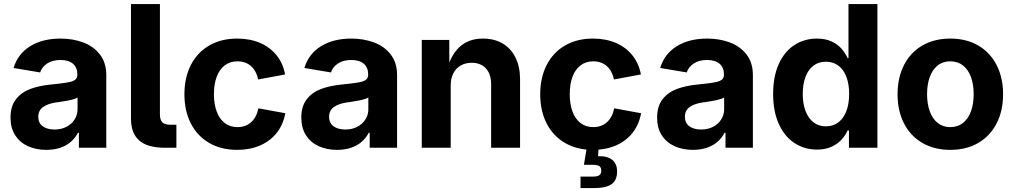

<svg xmlns="http://www.w3.org/2000/svg" viewBox="-20 -748 5138 972"><path d="M33.2 -152.8Q33.2 -210.4 61 -245.8Q88.9 -281.2 134 -297.9Q179.2 -314.5 239.3 -320.3L279.8 -324.7Q314.5 -328.6 333.7 -333Q353 -337.4 362.3 -345.9Q371.6 -354.5 371.6 -369.1V-371.6Q371.6 -406.2 349.4 -425.3Q327.1 -444.3 286.1 -444.3Q245.6 -444.3 219 -426.8Q192.4 -409.2 183.1 -381.3L48.8 -403.8Q69.8 -474.6 132.3 -513.7Q194.8 -552.7 286.6 -552.7Q348.6 -552.7 401.1 -533.2Q453.6 -513.7 485.8 -472.2Q518.1 -430.7 518.1 -367.7V0H379.4V-75.7H374.5Q360.8 -49.3 338.6 -30Q316.4 -10.7 285.2 0Q253.9 10.7 214.8 10.7Q162.1 10.7 121.1 -8.1Q80.1 -26.9 56.6 -63.5Q33.2 -100.1 33.2 -152.8ZM372.6 -195.3V-254.4Q361.8 -247.1 336.7 -241.7Q311.5 -236.3 276.4 -231L264.2 -229.5Q221.2 -223.1 197.5 -205.8Q173.8 -188.5 173.8 -156.7Q173.8 -125.5 196.3 -108.9Q218.8 -92.3 256.3 -92.3Q290 -92.3 316.4 -106Q342.8 -119.6 357.7 -143.1Q372.6 -166.5 372.6 -195.3Z M643.1 -147V-727.5H789.6V-168.9Q789.6 -141.6 801.5 -129.2Q813.5 -116.7 840.3 -116.7H873V0H814.9Q727.5 0 685.3 -36.4Q643.1 -72.8 643.1 -147Z M913.6 -270.5Q913.6 -354.5 946 -418.5Q978.5 -482.4 1039.1 -517.6Q1099.6 -552.7 1180.7 -552.7Q1245.1 -552.7 1296.4 -530.8Q1347.7 -508.8 1380.4 -467.8Q1413.1 -426.8 1423.3 -371.1L1287.1 -345.7Q1277.8 -389.2 1250.7 -413.3Q1223.6 -437.5 1182.1 -437.5Q1144 -437.5 1117.2 -416.7Q1090.3 -396 1076.7 -358.4Q1063 -320.8 1063 -271Q1063 -221.7 1076.7 -184.1Q1090.3 -146.5 1117.2 -125.5Q1144 -104.5 1182.1 -104.5Q1224.1 -104.5 1251.7 -129.6Q1279.3 -154.8 1288.1 -199.7L1424.3 -174.8Q1414.1 -117.7 1381.3 -75.9Q1348.6 -34.2 1297.1 -11.7Q1245.6 10.7 1180.7 10.7Q1099.6 10.7 1039.1 -24.4Q978.5 -59.6 946 -123.3Q913.6 -187 913.6 -270.5Z M1505.4 -152.8Q1505.4 -210.4 1533.2 -245.8Q1561 -281.2 1606.2 -297.9Q1651.4 -314.5 1711.4 -320.3L1752 -324.7Q1786.6 -328.6 1805.9 -333Q1825.2 -337.4 1834.5 -345.9Q1843.8 -354.5 1843.8 -369.1V-371.6Q1843.8 -406.2 1821.5 -425.3Q1799.3 -444.3 1758.3 -444.3Q1717.8 -444.3 1691.2 -426.8Q1664.6 -409.2 1655.3 -381.3L1521 -403.8Q1542 -474.6 1604.5 -513.7Q1667 -552.7 1758.8 -552.7Q1820.8 -552.7 1873.3 -533.2Q1925.8 -513.7 1958 -472.2Q1990.2 -430.7 1990.2 -367.7V0H1851.6V-75.7H1846.7Q1833 -49.3 1810.8 -30Q1788.6 -10.7 1757.3 0Q1726.1 10.7 1687 10.7Q1634.3 10.7 1593.3 -8.1Q1552.2 -26.9 1528.8 -63.5Q1505.4 -100.1 1505.4 -152.8ZM1844.7 -195.3V-254.4Q1834 -247.1 1808.8 -241.7Q1783.7 -236.3 1748.5 -231L1736.3 -229.5Q1693.4 -223.1 1669.7 -205.8Q1646 -188.5 1646 -156.7Q1646 -125.5 1668.5 -108.9Q1690.9 -92.3 1728.5 -92.3Q1762.2 -92.3 1788.6 -106Q1814.9 -119.6 1829.8 -143.1Q1844.7 -166.5 1844.7 -195.3Z M2261.7 0H2115.2V-545.9H2254.4L2254.9 -409.7H2247.1Q2269 -479.5 2313.2 -516.1Q2357.4 -552.7 2425.3 -552.7Q2481.9 -552.7 2524.2 -528.1Q2566.4 -503.4 2589.6 -456.8Q2612.8 -410.2 2612.8 -347.2V0H2466.3V-321.8Q2466.3 -372.6 2440.2 -401.4Q2414.1 -430.2 2367.7 -430.2Q2336.4 -430.2 2312.5 -416.5Q2288.6 -402.8 2275.1 -377.2Q2261.7 -351.6 2261.7 -315.9Z M2714.8 -270.5Q2714.8 -354.5 2747.3 -418.5Q2779.8 -482.4 2840.3 -517.6Q2900.9 -552.7 2981.9 -552.7Q3046.4 -552.7 3097.7 -530.8Q3148.9 -508.8 3181.6 -467.8Q3214.4 -426.8 3224.6 -371.1L3088.4 -345.7Q3079.1 -389.2 3052 -413.3Q3024.9 -437.5 2983.4 -437.5Q2945.3 -437.5 2918.5 -416.7Q2891.6 -396 2877.9 -358.4Q2864.3 -320.8 2864.3 -271Q2864.3 -221.7 2877.9 -184.1Q2891.6 -146.5 2918.5 -125.5Q2945.3 -104.5 2983.4 -104.5Q3025.4 -104.5 3053 -129.6Q3080.6 -154.8 3089.4 -199.7L3225.6 -174.8Q3215.3 -117.7 3182.6 -75.9Q3149.9 -34.2 3098.4 -11.7Q3046.9 10.7 2981.9 10.7Q2900.9 10.7 2840.3 -24.4Q2779.8 -59.6 2747.3 -123.3Q2714.8 -187 2714.8 -270.5ZM2918.9 146H2981Q3004.4 146 3014.2 138.9Q3023.9 131.8 3023.9 115.7Q3023.9 99.6 3014.2 93Q3004.4 86.4 2981 86.4H2936L2954.1 -21.5H3010.3V0L3007.8 43Q3053.7 41 3078.9 60.8Q3104 80.6 3104 119.6Q3104 164.6 3076.4 184.3Q3048.8 204.1 2987.3 204.1H2918.9Z M3306.6 -152.8Q3306.6 -210.4 3334.5 -245.8Q3362.3 -281.2 3407.5 -297.9Q3452.6 -314.5 3512.7 -320.3L3553.2 -324.7Q3587.9 -328.6 3607.2 -333Q3626.5 -337.4 3635.7 -345.9Q3645 -354.5 3645 -369.1V-371.6Q3645 -406.2 3622.8 -425.3Q3600.6 -444.3 3559.6 -444.3Q3519 -444.3 3492.4 -426.8Q3465.8 -409.2 3456.5 -381.3L3322.3 -403.8Q3343.3 -474.6 3405.8 -513.7Q3468.3 -552.7 3560.1 -552.7Q3622.1 -552.7 3674.6 -533.2Q3727.1 -513.7 3759.3 -472.2Q3791.5 -430.7 3791.5 -367.7V0H3652.8V-75.7H3647.9Q3634.3 -49.3 3612.1 -30Q3589.8 -10.7 3558.6 0Q3527.3 10.7 3488.3 10.7Q3435.5 10.7 3394.5 -8.1Q3353.5 -26.9 3330.1 -63.5Q3306.6 -100.1 3306.6 -152.8ZM3646 -195.3V-254.4Q3635.3 -247.1 3610.1 -241.7Q3585 -236.3 3549.8 -231L3537.6 -229.5Q3494.6 -223.1 3470.9 -205.8Q3447.3 -188.5 3447.3 -156.7Q3447.3 -125.5 3469.7 -108.9Q3492.2 -92.3 3529.8 -92.3Q3563.5 -92.3 3589.8 -106Q3616.2 -119.6 3631.1 -143.1Q3646 -166.5 3646 -195.3Z M3894 -272Q3894 -362.3 3923.3 -425.5Q3952.6 -488.8 4002.9 -520.8Q4053.2 -552.7 4115.2 -552.7Q4158.7 -552.7 4189.9 -538.1Q4221.2 -523.4 4240.2 -501.5Q4259.3 -479.5 4271 -454.1H4275.4V-727.5H4421.9V0H4277.8V-87.4H4271Q4259.3 -62 4239.7 -40.5Q4220.2 -19 4189.2 -4.9Q4158.2 9.3 4116.2 9.3Q4052.7 9.3 4002.2 -23.7Q3951.7 -56.6 3922.9 -120.1Q3894 -183.6 3894 -272ZM4278.8 -272.5Q4278.8 -322.3 4264.9 -358.9Q4251 -395.5 4224.6 -415.5Q4198.2 -435.5 4161.1 -435.5Q4123.5 -435.5 4097.2 -415Q4070.8 -394.5 4057.4 -357.7Q4043.9 -320.8 4043.9 -272.5Q4043.9 -224.1 4057.6 -187Q4071.3 -149.9 4097.7 -129.2Q4124 -108.4 4161.1 -108.4Q4197.8 -108.4 4224.4 -128.7Q4251 -148.9 4264.9 -186Q4278.8 -223.1 4278.8 -272.5Z M4523.9 -270.5Q4523.9 -354.5 4556.4 -418.5Q4588.9 -482.4 4649.4 -517.6Q4710 -552.7 4791 -552.7Q4872.1 -552.7 4932.4 -517.6Q4992.7 -482.4 5025.4 -418.5Q5058.1 -354.5 5058.1 -270.5Q5058.1 -187 5025.4 -123.3Q4992.7 -59.6 4932.4 -24.4Q4872.1 10.7 4791 10.7Q4710 10.7 4649.4 -24.4Q4588.9 -59.6 4556.4 -123.3Q4523.9 -187 4523.9 -270.5ZM4909.2 -271Q4909.2 -319.8 4895.8 -357.4Q4882.3 -395 4855.7 -416.3Q4829.1 -437.5 4791 -437.5Q4752.9 -437.5 4726.6 -416.3Q4700.2 -395 4686.8 -357.7Q4673.3 -320.3 4673.3 -271Q4673.3 -222.7 4686.8 -185.1Q4700.2 -147.5 4726.6 -126Q4752.9 -104.5 4791 -104.5Q4829.1 -104.5 4855.7 -126Q4882.3 -147.5 4895.8 -185.1Q4909.2 -222.7 4909.2 -271Z"/></svg>

Font: Inter RS Variable
Style: Regular
Weight: 400
Designer: Rasmus Andersson (customised by Maria Ramos and Noel Pretorius)
Foundry: rsms
Version: Version 3.001;Glyphs 3.2.3 (3260)